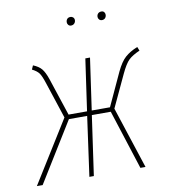

<svg xmlns="http://www.w3.org/2000/svg" viewBox="-80 -780 752 849"><g transform="rotate(-10 295.5 -355.5)"><path d="M289.1 -672.9Q282.2 -672.9 277.6 -678Q272.9 -683.1 272.9 -689.9Q272.9 -699.2 278.1 -705.1Q283.2 -710.9 293 -710.9Q300.3 -710.9 305.2 -706.1Q310.1 -701.2 310.1 -693.8Q310.1 -685.1 304.4 -679Q298.8 -672.9 289.1 -672.9ZM428.2 -672.9Q420.9 -672.9 416 -678Q411.1 -683.1 411.1 -689.9Q411.1 -699.2 416.7 -705.1Q422.4 -710.9 432.1 -710.9Q439.5 -710.9 443.8 -706.1Q448.2 -701.2 448.2 -693.8Q448.2 -685.1 442.9 -679Q437.5 -672.9 428.2 -672.9ZM561 -528.8 567.9 -511.2Q535.2 -497.1 518.3 -481Q501.5 -464.8 481.9 -422.9L414.1 -277.8L504.9 0H481.9L396 -267.1H311L272.9 0H252.9L290 -267.1H208L43 0H17.1L189.9 -277.8L136.2 -440.9Q125 -475.6 115.7 -488Q106.4 -500.5 85 -511.2L92.8 -528.8Q118.2 -518.6 130.6 -503.4Q143.1 -488.3 153.8 -457L210 -287.1H293L326.2 -519H347.2L314 -287.1H396L464.8 -436Q484.4 -477.1 505.4 -495.8Q526.4 -514.6 561 -528.8Z"/></g></svg>

Font: Fira Sans Compressed Thin
Style: Italic
Weight: 100
Width: 3
Italic angle: -8°
Designer: Carrois Corporate & Edenspiekermann AG
Foundry: Carrois Corporate GbR & Edenspiekermann AG
Version: Version 4.203;PS 004.203;hotconv 1.0.88;makeotf.lib2.5.64775